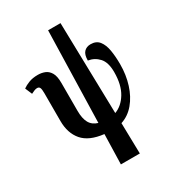

<svg xmlns="http://www.w3.org/2000/svg" viewBox="-230 -888 1127 1246"><g transform="rotate(-30 333.5 -265.0)"><path d="M303 230 309 6Q201 -6 152.5 -62.5Q104 -119 104 -210V-419Q104 -447 99 -459Q94 -471 79 -471Q70 -471 58 -466.5Q46 -462 33 -455L11 -507Q30 -521 58.5 -532Q87 -543 126 -543Q154 -543 178 -533.5Q202 -524 217.5 -498Q233 -472 233 -421V-212Q233 -154 251.5 -121Q270 -88 311 -76L329 -760H422L438 -77Q493 -97 529 -156.5Q565 -216 565 -311Q565 -384 533 -419Q501 -454 454 -461Q454 -505 472.5 -524.5Q491 -544 522 -544Q564 -544 586 -516Q608 -488 616 -441Q624 -394 624 -336Q624 -256 602 -186.5Q580 -117 539 -68Q498 -19 440 0L445 230Z"/></g></svg>

Font: Noto Serif ExtraCondensed
Style: Bold
Weight: 700
Width: 2
Designer: Monotype Design Team
Foundry: Monotype Imaging Inc.
Version: Version 2.014; ttfautohint (v1.8.4.7-5d5b)